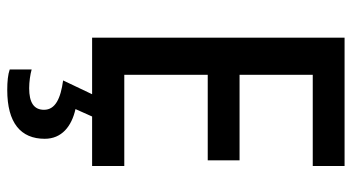

<svg xmlns="http://www.w3.org/2000/svg" viewBox="-246 -509 994 543"><g transform="rotate(90 251.5 -237.0)"><path d="M372 134C372 86 337 58 288 47L309 0H449V-91H191V-327H433V-417H191V-624H449V-714H86V0H246L207 82C258 89 290 104 290 136C290 165 269 178 229 178C211 178 190 175 176 171V233C190 238 210 240 234 240C327 240 372 202 372 134Z"/></g></svg>

Font: Noto Sans SemiCondensed Medium
Style: Regular
Weight: 500
Width: 4
Designer: Monotype Design Team
Foundry: Monotype Imaging Inc.
Version: Version 2.013